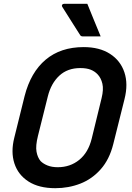

<svg xmlns="http://www.w3.org/2000/svg" viewBox="-20 -967 690 1007"><path d="M419 -720Q502 -720 557 -684.5Q612 -649 632.5 -587.5Q653 -526 633 -447L574 -211Q554 -131 508.5 -79.5Q463 -28 401.5 -4Q340 20 270 20Q184 20 129.5 -15Q75 -50 55.5 -110Q36 -170 55 -245L109 -463Q141 -588 219.5 -654Q298 -720 419 -720ZM179 -254Q166 -202 171.5 -171.5Q177 -141 193 -122Q207 -108 229.5 -99Q252 -90 283 -90Q348 -90 395.5 -128.5Q443 -167 461 -240L513 -453Q524 -498 517 -528Q510 -558 492 -577Q477 -593 455.5 -601.5Q434 -610 401 -610Q334 -610 291 -570Q248 -530 231 -462ZM438 -947Q457 -901 473 -861Q489 -821 508 -776H415Q405 -776 401 -782Q377 -820 362.5 -842.5Q348 -865 336 -884.5Q324 -904 306 -932Q303 -937 306 -942Q309 -947 316 -947Z"/></svg>

Font: Recursive Sn Lnr St SmB
Style: Italic
Weight: 600
Italic angle: -15°
Version: Version 1.079;hotconv 1.0.112;makeotfexe 2.5.65598; ttfautoh